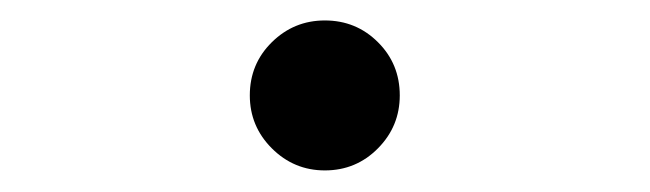

<svg xmlns="http://www.w3.org/2000/svg" viewBox="-20 -547 626 185"><path d="M293 -382.8Q263.2 -382.8 241.9 -404.1Q220.7 -425.3 220.7 -455.1Q220.7 -485.4 241.9 -506.3Q263.2 -527.3 293 -527.3Q323.2 -527.3 344.2 -506.3Q365.2 -485.4 365.2 -455.1Q365.2 -425.3 344.2 -404.1Q323.2 -382.8 293 -382.8Z"/></svg>

Font: Cascadia Mono
Style: Regular
Weight: 400
Monospace: yes
Designer: Aaron Bell
Foundry: Saja Typeworks
Version: Version 2404.023